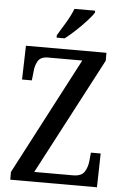

<svg xmlns="http://www.w3.org/2000/svg" viewBox="-61 -974 657 1017"><g transform="rotate(5 267.5 -465.5)"><path d="M33 0V-41L358 -662H176Q137 -662 122.5 -637.5Q108 -613 106 -579L101 -534H49L54 -714H482V-672L156 -52H362Q407 -52 423 -77.5Q439 -103 442 -137L446 -180H498L494 0ZM212 -784Q233 -818 256.5 -857.5Q280 -897 293 -931H403V-921Q393 -904 367.5 -876Q342 -848 311.5 -819.5Q281 -791 255 -771H212Z"/></g></svg>

Font: Noto Serif Armenian Condensed Medium
Style: Regular
Weight: 500
Width: 3
Designer: Monotype Design Team
Foundry: Monotype Imaging Inc.
Version: Version 2.008; ttfautohint (v1.8.4.7-5d5b)